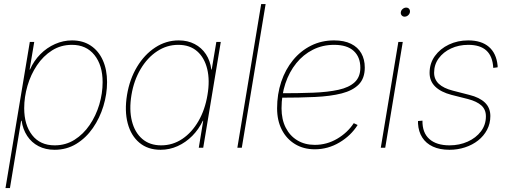

<svg xmlns="http://www.w3.org/2000/svg" viewBox="-20 -748 2579 972"><path d="M7.8 204.1 130.9 -535.6H153.3L129.9 -396H131.8Q151.4 -440.4 184.3 -473.6Q217.3 -506.8 258.8 -525.1Q300.3 -543.5 344.7 -543.5Q399.9 -543.5 439.7 -516.8Q479.5 -490.2 500.7 -442.6Q522 -395 522 -332.5Q522 -271.5 503.4 -210.7Q484.9 -149.9 450.2 -99.9Q415.5 -49.8 366.5 -19.8Q317.4 10.3 256.3 10.3Q210.4 10.3 175 -8.1Q139.6 -26.4 117.7 -59.8Q95.7 -93.3 89.4 -136.7H86.9L30.3 204.1ZM256.8 -12.2Q312.5 -12.2 357.2 -40.3Q401.9 -68.4 433.8 -115.2Q465.8 -162.1 482.7 -218.8Q499.5 -275.4 499.5 -332Q499.5 -417.5 458.3 -469.2Q417 -521 344.2 -521Q288.1 -521 243.4 -492.7Q198.7 -464.4 167.2 -417.5Q135.7 -370.6 119.1 -313.7Q102.5 -256.8 102.5 -200.2Q102.5 -115.7 142.8 -64Q183.1 -12.2 256.8 -12.2Z M793 10.3Q728.5 10.3 685.8 -25.4Q643.1 -61 626.5 -123.8Q609.9 -186.5 623 -267.1Q636.2 -347.2 673.8 -409.7Q711.4 -472.2 766.1 -507.8Q820.8 -543.5 884.8 -543.5Q930.2 -543.5 965.3 -525.1Q1000.5 -506.8 1022.5 -473.6Q1044.4 -440.4 1049.8 -396H1051.8L1075.2 -535.6H1097.7L1008.8 0H986.3L1008.8 -136.7H1006.8Q986.3 -93.3 953.4 -60.1Q920.4 -26.9 879.4 -8.3Q838.4 10.3 793 10.3ZM795.9 -12.2Q854.5 -12.2 903.1 -44.9Q951.7 -77.6 984.9 -135.3Q1018.1 -192.9 1030.3 -267.1Q1043 -340.8 1029.1 -398.4Q1015.1 -456.1 978 -488.5Q940.9 -521 882.3 -521Q824.7 -521 775.4 -488.5Q726.1 -456.1 691.9 -398.4Q657.7 -340.8 645.5 -267.1Q633.3 -192.9 647.7 -135.3Q662.1 -77.6 700 -44.9Q737.8 -12.2 795.9 -12.2Z M1324.7 -727.5 1204.1 0H1181.6L1302.2 -727.5Z M1573.7 7.8Q1517.1 7.8 1473.9 -18.3Q1430.7 -44.4 1406.7 -91.1Q1382.8 -137.7 1382.8 -199.7Q1382.8 -271.5 1403.8 -334Q1424.8 -396.5 1463.4 -443.6Q1502 -490.7 1554.9 -517.1Q1607.9 -543.5 1671.4 -543.5Q1722.2 -543.5 1756.8 -526.4Q1791.5 -509.3 1809.1 -478.3Q1826.7 -447.3 1826.7 -406.2Q1826.7 -351.6 1796.4 -320.6Q1766.1 -289.6 1709.7 -275.1Q1653.3 -260.7 1575 -257.1Q1496.6 -253.4 1400.9 -253.4V-275.9Q1492.2 -275.9 1566.4 -278.8Q1640.6 -281.7 1693.8 -293.5Q1747.1 -305.2 1775.6 -331.8Q1804.2 -358.4 1804.2 -405.3Q1804.2 -459 1770.8 -490Q1737.3 -521 1671.4 -521Q1612.8 -521 1564 -496.3Q1515.1 -471.7 1479.7 -427.7Q1444.3 -383.8 1424.8 -325.4Q1405.3 -267.1 1405.3 -199.7Q1405.3 -143.6 1426.3 -102.1Q1447.3 -60.5 1485.1 -37.6Q1522.9 -14.6 1573.7 -14.6Q1634.3 -14.6 1686.8 -45.4Q1739.3 -76.2 1771 -124.5L1790.5 -115.2Q1756.8 -61.5 1698.7 -26.9Q1640.6 7.8 1573.7 7.8Z M1907.7 0 1996.6 -535.6H2019L1930.2 0ZM2028.3 -663.6Q2019 -663.6 2013.4 -670.4Q2007.8 -677.2 2009.3 -686.5Q2010.7 -696.3 2018.8 -702.9Q2026.9 -709.5 2036.1 -709.5Q2045.9 -709.5 2051.3 -702.9Q2056.6 -696.3 2055.2 -686.5Q2053.7 -677.2 2045.9 -670.4Q2038.1 -663.6 2028.3 -663.6Z M2255.4 10.3Q2206.1 10.3 2171.4 -5.9Q2136.7 -22 2117.7 -51.8Q2098.6 -81.5 2096.2 -122.6Q2095.7 -127.4 2096.2 -128.7Q2096.7 -129.9 2096.2 -135.3L2118.7 -137.2Q2117.7 -76.2 2153.6 -44.2Q2189.5 -12.2 2255.9 -12.2Q2305.7 -12.2 2347.7 -31Q2389.6 -49.8 2414.8 -83Q2439.9 -116.2 2439.9 -159.2Q2439.9 -193.4 2417 -214.1Q2394 -234.9 2349.1 -246.6L2266.1 -267.6Q2211.9 -281.7 2183.3 -309.6Q2154.8 -337.4 2154.8 -378.9Q2154.8 -427.2 2181.6 -464.4Q2208.5 -501.5 2252.7 -522.5Q2296.9 -543.5 2350.6 -543.5Q2417 -543.5 2454.8 -511Q2492.7 -478.5 2499 -417Q2499.5 -413.6 2499.3 -412.4Q2499 -411.1 2499 -407.2L2477.1 -404.3Q2474.1 -462.9 2442.6 -491.9Q2411.1 -521 2350.6 -521Q2302.7 -521 2263.4 -502.7Q2224.1 -484.4 2200.9 -452.6Q2177.7 -420.9 2177.7 -379.9Q2177.7 -346.2 2201.4 -323.7Q2225.1 -301.3 2272.5 -289.1L2356 -267.6Q2407.7 -254.9 2435.1 -228.5Q2462.4 -202.1 2462.4 -160.6Q2462.4 -122.6 2445.8 -91.1Q2429.2 -59.6 2400.4 -36.9Q2371.6 -14.2 2334.2 -2Q2296.9 10.3 2255.4 10.3Z"/></svg>

Font: Inter 20pt Thin
Style: Italic
Weight: 250
Italic angle: -9.3988°
Version: Version 4.001;git-66647c0bb